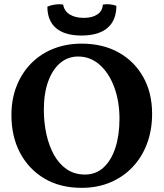

<svg xmlns="http://www.w3.org/2000/svg" viewBox="-20 -895 787 924"><path d="M373 9Q269 9 193.5 -36Q118 -81 76.5 -159.5Q35 -238 35 -341Q35 -419 60.5 -482.5Q86 -546 131.5 -591.5Q177 -637 238.5 -661Q300 -685 373 -685Q474 -685 550 -643Q626 -601 669 -525Q712 -449 712 -347Q712 -270 688 -205Q664 -140 619 -92Q574 -44 511.5 -17.5Q449 9 373 9ZM389 -55Q442 -55 479 -89.5Q516 -124 535.5 -184.5Q555 -245 555 -324Q555 -407 530 -475Q505 -543 460 -583Q415 -623 356 -623Q307 -623 270 -592Q233 -561 212 -503.5Q191 -446 191 -366Q191 -305 203.5 -248.5Q216 -192 240.5 -148.5Q265 -105 302 -80Q339 -55 389 -55ZM540 -867Q540 -797 497 -760.5Q454 -724 372 -724Q292 -724 250 -759.5Q208 -795 208 -863Q224 -870 244 -873Q264 -876 284 -873Q289 -842 315.5 -825.5Q342 -809 383 -809Q424 -809 448.5 -825.5Q473 -842 475 -873Q493 -876 510 -874Q527 -872 540 -867Z"/></svg>

Font: Vollkorn
Style: Bold
Weight: 700
Designer: Friedrich Althausen
Foundry: Friedrich Althausen
Version: Version 5.000